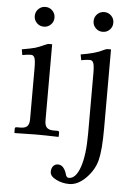

<svg xmlns="http://www.w3.org/2000/svg" viewBox="-57 -662 630 927"><g transform="rotate(5 257.5 -198.0)"><path d="M376.7 -536.9Q362.8 -550.8 362.8 -570.8Q362.8 -590.8 376.7 -604.7Q390.6 -618.7 410.6 -618.7Q430.7 -618.7 444.6 -604.7Q458.5 -590.8 458.5 -570.8Q458.5 -550.8 444.6 -536.9Q430.7 -522.9 410.6 -522.9Q390.6 -522.9 376.7 -536.9ZM309.6 193.8Q343.3 193.8 363.5 135.7Q383.8 77.6 383.8 -26.4V-320.8Q383.8 -357.4 378.4 -369.9Q373 -382.3 361.3 -382.3Q343.8 -382.3 319.8 -377.4L314.5 -404.8Q389.6 -417.5 422.4 -435.5Q434.1 -441.9 443.4 -441.9H458.5V-56.6Q458.5 45.9 446 95.2Q433.6 144.5 393.6 184.6Q355 223.1 313.5 223.1Q280.3 223.1 250.2 208.3Q220.2 193.4 220.2 172.4Q220.2 154.3 229.2 144Q238.3 133.8 252 133.8Q268.1 133.8 278.6 146.7Q289.1 159.7 293.9 177.7Q297.9 193.8 309.6 193.8ZM91.6 -536.9Q77.6 -550.8 77.6 -570.8Q77.6 -590.8 91.6 -604.7Q105.5 -618.7 125.5 -618.7Q145.5 -618.7 159.4 -604.7Q173.3 -590.8 173.3 -570.8Q173.3 -550.8 159.4 -536.9Q145.5 -522.9 125.5 -522.9Q105.5 -522.9 91.6 -536.9ZM173.3 -71.8Q173.3 -49.3 183.1 -38.6Q192.9 -27.8 216.3 -27.8H235.4Q243.7 -27.8 243.7 -19.5V-1L241.7 1Q173.3 -1 134.3 -1L30.8 1L28.8 -1V-19.5Q28.8 -27.8 36.6 -27.8H55.7Q79.6 -27.8 89.1 -38.6Q98.6 -49.3 98.6 -71.8V-320.8Q98.6 -357.9 93.3 -370.1Q87.9 -382.3 76.2 -382.3Q58.6 -382.3 34.2 -377.4L29.3 -404.8Q74.7 -412.6 92.5 -417.7Q110.4 -422.9 133.3 -433.6Q150.9 -441.9 158.2 -441.9H173.3Z"/></g></svg>

Font: Libertinage
Style: f
Weight: 400
Designer: OSP
Foundry: OSP
Version: Version 1.0; 2008; OFL relea